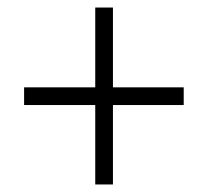

<svg xmlns="http://www.w3.org/2000/svg" viewBox="-20 -608 554 510"><path d="M280 -376V-588H233V-376H44V-329H233V-118H280V-329H468V-376Z"/></svg>

Font: Noto Sans SemiCondensed Light
Style: Regular
Weight: 300
Width: 4
Designer: Monotype Design Team
Foundry: Monotype Imaging Inc.
Version: Version 2.013